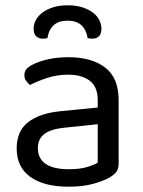

<svg xmlns="http://www.w3.org/2000/svg" viewBox="-20 -691 539 725"><path d="M240 -52Q282 -52 309.5 -60.5Q337 -69 349 -77V-222L225 -209Q173 -204 148 -185.5Q123 -167 123 -131Q123 -93 152 -72.5Q181 -52 240 -52ZM239 -475Q326 -475 377 -436Q428 -397 428 -313V-76Q428 -54 419.5 -42.5Q411 -31 394 -21Q370 -7 330.5 3.5Q291 14 240 14Q146 14 94.5 -23Q43 -60 43 -130Q43 -196 86 -229.5Q129 -263 207 -271L349 -285V-313Q349 -363 319 -386Q289 -409 238 -409Q196 -409 159 -397Q122 -385 93 -370Q85 -377 78.5 -386Q72 -395 72 -406Q72 -420 79 -429Q86 -438 101 -446Q128 -460 163 -467.5Q198 -475 239 -475ZM235 -613Q170 -613 159 -547Q155 -546 151 -545.5Q147 -545 142 -545Q126 -545 116.5 -554Q107 -563 107 -583Q107 -599 115 -614.5Q123 -630 139 -642.5Q155 -655 179 -663Q203 -671 235 -671Q268 -671 292 -663Q316 -655 332 -642.5Q348 -630 355.5 -614Q363 -598 363 -583Q363 -545 328 -545Q319 -545 311 -547Q300 -613 235 -613Z"/></svg>

Font: Baloo Da 2
Style: Regular
Weight: 400
Designer: Noopur Datye, Sulekha Rajkumar and Ek Type
Foundry: Ek Type
Version: Version 1.640;hotconv 1.0.111;makeotfexe 2.5.65597; ttfautoh